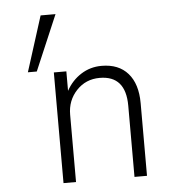

<svg xmlns="http://www.w3.org/2000/svg" viewBox="-51 -748 729 795"><g transform="rotate(-5 313.5 -350.0)"><path d="M147 -700H209L111 -470H74ZM476 -296Q476 -421 368 -421Q310 -421 271.5 -380Q233 -339 233 -280V0H181V-460H233V-379Q256 -421 294.5 -445.5Q333 -470 380 -470Q451 -470 489.5 -426Q528 -382 528 -302V0H476Z"/></g></svg>

Font: Renner* Light
Style: Light
Weight: 300
Version: Version 003.000 ; ttfautohint (v0.97) -l 8 -r 50 -G 200 -x 1